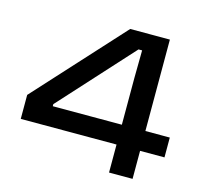

<svg xmlns="http://www.w3.org/2000/svg" viewBox="-95 -745 903 851"><g transform="rotate(15 356.5 -319.5)"><path d="M475 0V-434.5L476.5 -561H460L158 -229V-173L115 -219.5H695V-128.5H35.5V-238.5L401 -639H583V0Z"/></g></svg>

Font: Anek Latin Expanded Medium
Style: Regular
Weight: 500
Width: 7
Designer: Yesha Goshar
Foundry: Ek Type
Version: Version 1.003